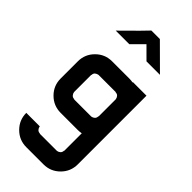

<svg xmlns="http://www.w3.org/2000/svg" viewBox="-354 -913 1318 1318"><g transform="rotate(45 305.5 -253.5)"><path d="M179.2 166.7Q180.8 180 190 190.4Q199.2 200.8 215 200.8V202.5H381.7Q395 200.8 405 191.7Q415 182.5 415 166.7H416.7V-3.3Q399.2 0 381.7 0H215Q145.8 0 97.1 -48.8Q48.3 -97.5 48.3 -166.7V-333.3Q48.3 -402.5 97.1 -451.2Q145.8 -500 215 -500H381.7Q399.2 -500 416.7 -496.7V-500H548.3V166.7Q548.3 235.8 499.6 284.6Q450.8 333.3 381.7 333.3H215Q145.8 333.3 97.1 284.6Q48.3 235.8 48.3 166.7ZM381.7 -130.8Q395 -132.5 405 -141.7Q415 -150.8 415 -166.7H416.7V-333.3Q415 -346.7 406.2 -356.7Q397.5 -366.7 381.7 -366.7V-368.3H215Q201.7 -366.7 191.2 -357.9Q180.8 -349.2 180.8 -333.3H179.2V-166.7Q180.8 -153.3 190 -142.9Q199.2 -132.5 215 -132.5V-130.8ZM338.3 -840Q343.3 -835 512.5 -666.7H381.7L298.3 -750L215 -666.7H83.3Q102.5 -685.8 137.9 -720.8Q173.3 -755.8 202.1 -784.6Q230.8 -813.3 255.8 -840Z"/></g></svg>

Font: 0xA000-Squareish
Style: Squareish-Bold
Weight: 700
Version: Version 0.1